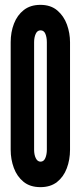

<svg xmlns="http://www.w3.org/2000/svg" viewBox="-20 -763 332 791"><path d="M146.5 8Q104 8 77 -14Q50 -36 37 -71.2Q24 -106.5 24 -146V-589Q24 -630.5 37.5 -665.5Q51 -700.5 78.2 -721.8Q105.5 -743 146.5 -743Q189 -743 216 -720Q243 -697 255.8 -661.8Q268.5 -626.5 268.5 -589V-146Q268.5 -105 255.2 -69.8Q242 -34.5 215 -13.2Q188 8 146.5 8ZM147 -97Q160.5 -97 166.8 -112Q173 -127 173 -146V-589Q173 -609 167 -623.5Q161 -638 147 -638Q133.5 -638 127 -623.2Q120.5 -608.5 120.5 -589V-146Q120.5 -125.5 127.5 -111.2Q134.5 -97 147 -97Z"/></svg>

Font: League Gothic SemiCondensed
Style: Regular
Weight: 400
Width: 4
Designer: The League of Moveable Type
Version: Version 2.001